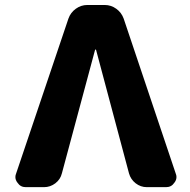

<svg xmlns="http://www.w3.org/2000/svg" viewBox="-20 -775 767 774"><path d="M367.2 -574.2Q367.2 -575.2 365.2 -575.2Q363.3 -575.2 363.3 -574.2L229.5 -76.2Q223.6 -51.8 203.1 -36.1Q182.6 -20.5 157.2 -20.5H84Q62.5 -20.5 50.8 -38.1Q42 -48.8 42 -61.5Q42 -68.4 44.9 -75.2L255.9 -700.2Q264.6 -724.6 285.6 -739.7Q306.6 -754.9 332 -754.9H402.3Q427.7 -754.9 448.7 -739.7Q469.7 -724.6 478.5 -700.2L688.5 -75.2Q691.4 -68.4 691.4 -61.5Q691.4 -48.8 682.6 -38.1Q670.9 -20.5 649.4 -20.5H572.3Q546.9 -20.5 526.9 -36.1Q506.8 -51.8 500 -76.2Z"/></svg>

Font: Gen Jyuu Gothic Heavy
Style: Bold
Weight: 900
Designer: [Source Han Sans]
Ryoko NISHIZUKA  (kana & ideographs); Paul D. Hunt (Latin, Greek & Cyrillic); Wenlong ZHANG  (bopomofo
Version: Version 1.002.20150607